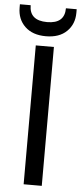

<svg xmlns="http://www.w3.org/2000/svg" viewBox="-80 -927 405 960"><g transform="rotate(5 122.5 -447.5)"><path d="M77 0V-697H168V0ZM265 -877Q265 -820 227.5 -783.5Q190 -747 123 -747Q56 -747 18 -783.5Q-20 -820 -20 -878V-895H34Q34 -818 123 -818Q211 -818 211 -895H265Z"/></g></svg>

Font: SVN-Poppins
Style: Regular
Weight: 400
Designer: Ninad Kale (Devanagari), Jonny Pinhorn (Latin)
Foundry: Indian Type Foundry
Version: Version 3.002 2017